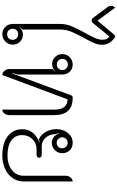

<svg xmlns="http://www.w3.org/2000/svg" viewBox="299 -1295 1005 1643"><g transform="rotate(90 801.5 -473.5)"><path d="M185 -82V-488Q185 -536 205 -584.5Q225 -633 262 -699Q292 -753 306 -786Q320 -819 320 -847Q320 -871 313.5 -884.5Q307 -898 292 -907L177 -766Q167 -755 156 -755Q142 -755 134 -766L39 -893Q30 -905 30 -921Q30 -943 46 -956L157 -805L273 -944Q283 -956 290 -956Q297 -956 307 -949Q363 -907 363 -845Q363 -811 349 -777.5Q335 -744 304 -688Q269 -625 251 -580.5Q233 -536 233 -488V-162Q218 -150 211 -139L213 -138Q224 -151 241 -159Q258 -167 276 -167Q312 -167 337 -142Q362 -117 362 -80Q362 -44 336 -17.5Q310 9 273 9Q235 9 210 -16.5Q185 -42 185 -82ZM321 -80Q321 -100 307 -113.5Q293 -127 273 -127Q253 -127 239.5 -113.5Q226 -100 226 -80Q226 -59 239.5 -45.5Q253 -32 273 -32Q294 -32 307.5 -45.5Q321 -59 321 -80Z M571 -49V-422Q585 -431 593 -445L592 -446Q566 -417 528 -417Q493 -417 468 -442Q443 -467 443 -504Q443 -541 469 -567Q495 -593 532 -593Q570 -593 594 -567.5Q618 -542 618 -501V-121L605 -78L609 -76L795 -578Q798 -586 803 -589.5Q808 -593 818 -593Q965 -593 965 -435V-50Q965 -26 951 -8.5Q937 9 918 9V-435Q918 -549 830 -549L622 9Q602 9 586.5 -8.5Q571 -26 571 -49ZM579 -504Q579 -525 565.5 -538.5Q552 -552 532 -552Q511 -552 497.5 -538.5Q484 -525 484 -504Q484 -484 498 -470.5Q512 -457 532 -457Q552 -457 565.5 -470.5Q579 -484 579 -504Z M1086 -162Q1086 -262 1197 -308L1196 -311L1174 -303Q1134 -319 1109.5 -361Q1085 -403 1085 -453Q1085 -512 1118.5 -552.5Q1152 -593 1202 -593Q1241 -593 1266 -568Q1291 -543 1291 -503Q1291 -467 1264.5 -440.5Q1238 -414 1201 -414Q1174 -414 1151.5 -432.5Q1129 -451 1124 -478L1120 -477L1128 -442Q1129 -395 1158.5 -361.5Q1188 -328 1231 -328H1305Q1316 -328 1323 -322Q1330 -316 1330 -306Q1330 -297 1322.5 -290.5Q1315 -284 1305 -284H1259Q1205 -284 1170.5 -248.5Q1136 -213 1136 -160Q1136 -101 1182 -68Q1228 -35 1310 -35Q1388 -35 1436 -73.5Q1484 -112 1484 -175V-534Q1484 -557 1499 -575Q1514 -593 1533 -593V-175Q1533 -122 1504.5 -80Q1476 -38 1425 -14.5Q1374 9 1310 9Q1206 9 1146 -37Q1086 -83 1086 -162ZM1249 -503Q1249 -523 1235.5 -536.5Q1222 -550 1202 -550Q1183 -550 1169 -536.5Q1155 -523 1155 -503Q1155 -484 1169 -470Q1183 -456 1202 -456Q1222 -456 1235.5 -469.5Q1249 -483 1249 -503Z"/></g></svg>

Font: K2D Thin
Style: Regular
Weight: 100
Designer: Katatrad Aksorn Co.,Ltd.
Foundry: Cadson Demak Co.,Ltd.
Version: Version 1.000; ttfautohint (v1.6)